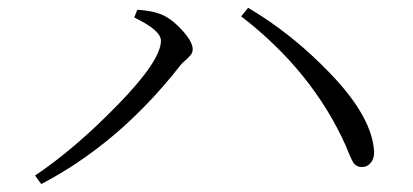

<svg xmlns="http://www.w3.org/2000/svg" viewBox="-20 -589 1040 484"><path d="M385.7 -486.3Q385.7 -512.7 318.4 -544.9L326.2 -564.5Q364.3 -561.5 380.9 -554.7Q408.2 -545.9 437 -515.1Q465.8 -484.4 465.8 -464.8Q465.8 -457 460.9 -450.7Q456.1 -444.3 445.8 -435.5Q435.5 -426.8 429.7 -418Q278.3 -226.6 84 -125L68.4 -146.5Q168.9 -213.9 277.3 -325.2Q385.7 -436.5 385.7 -486.3ZM921.9 -218.8Q925.8 -194.3 916.5 -181.2Q907.2 -168 892.6 -168Q887.7 -168 884.3 -168.9Q880.9 -169.9 877.4 -172.4Q874 -174.8 872.1 -177.2Q870.1 -179.7 867.2 -185.5Q864.3 -191.4 862.8 -194.8Q861.3 -198.2 857.4 -207.5Q853.5 -216.8 851.6 -221.7Q767.6 -409.2 587.9 -547.9L605.5 -569.3Q716.8 -503.9 814 -402.3Q911.1 -300.8 921.9 -218.8Z"/></svg>

Font: GenYoMin TW TTF Light
Style: Regular
Weight: 300
Version: Version 1.300